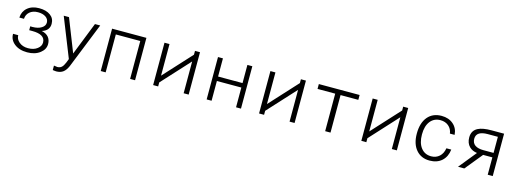

<svg xmlns="http://www.w3.org/2000/svg" viewBox="-8 -1331 6100 2274"><g transform="rotate(15 3042.0 -194.5)"><path d="M54.7 -156.2V-154.3Q54.7 -84 111.3 -37.1Q171.9 12.7 271.5 12.7Q368.2 12.7 429.7 -36.1Q487.3 -81.1 487.3 -145.5Q487.3 -195.3 460 -229.5Q429.7 -265.6 374 -276.4Q421.9 -291 444.3 -320.3Q465.8 -347.7 465.8 -387.7Q465.8 -454.1 415 -491.2Q364.3 -529.3 276.4 -529.3Q187.5 -529.3 132.8 -481.4Q80.1 -435.5 77.1 -361.3H133.8Q135.7 -412.1 172.9 -445.3Q211.9 -479.5 275.4 -479.5Q334 -479.5 370.1 -455.1Q407.2 -429.7 407.2 -387.7Q407.2 -346.7 366.2 -321.3Q324.2 -293.9 252.9 -293.9L228.5 -294.9V-247.1H266.6Q343.8 -247.1 382.8 -223.6Q424.8 -199.2 424.8 -147.5Q424.8 -103.5 382.8 -71.3Q338.9 -37.1 268.6 -37.1Q201.2 -37.1 158.2 -74.2Q118.2 -108.4 118.2 -156.2Z M802.7 40 1026.4 -518.6H961.9L802.7 -115.2L643.6 -518.6H579.1L770.5 -38.1L752 9.8Q734.4 50.8 717.8 66.4Q697.3 87.9 662.1 87.9L642.6 85L620.1 82V136.7Q631.8 138.7 641.6 139.6Q652.3 141.6 663.1 141.6Q714.8 141.6 748 116.2Q779.3 92.8 802.7 40Z M1171.9 1H1232.4V-463.9H1532.2V1H1592.8V-518.6H1171.9Z M2188.5 -518.6V-471.7L1876 -130.9V-518.6H1814.5V1H1876V-47.9L2188.5 -388.7V1H2250V-518.6Z M2470.7 1H2531.2V-241.2H2831.1V1H2891.6V-518.6H2831.1V-295.9H2531.2V-518.6H2470.7Z M3487.3 -518.6V-471.7L3174.8 -130.9V-518.6H3113.3V1H3174.8V-47.9L3487.3 -388.7V1H3548.8V-518.6Z M3923.8 1H3989.3V-459H4207V-518.6H3707V-459H3923.8Z M4741.2 -518.6V-471.7L4428.7 -130.9V-518.6H4367.2V1H4428.7V-47.9L4741.2 -388.7V1H4802.7V-518.6Z M5363.3 -174.8Q5352.5 -109.4 5312.5 -73.2Q5271.5 -36.1 5211.9 -36.1Q5133.8 -36.1 5087.9 -94.7Q5041 -154.3 5041 -258.8Q5041 -363.3 5087.9 -421.9Q5133.8 -478.5 5210.9 -478.5Q5269.5 -478.5 5309.6 -445.3Q5350.6 -411.1 5358.4 -353.5H5416Q5411.1 -433.6 5354.5 -482.4Q5297.9 -531.2 5210.9 -531.2Q5103.5 -531.2 5042 -459Q4979.5 -384.8 4979.5 -252.9Q4979.5 -127 5041 -54.7Q5102.5 17.6 5207 17.6Q5298.8 17.6 5356.4 -34.2Q5413.1 -85.9 5422.9 -174.8Z M5978.5 1V-518.6H5825.2Q5716.8 -518.6 5661.1 -490.2Q5590.8 -455.1 5590.8 -370.1Q5590.8 -299.8 5632.8 -257.8Q5668.9 -222.7 5727.5 -214.8L5552.7 1H5629.9L5803.7 -211.9H5917V1ZM5917 -266.6H5793Q5726.6 -266.6 5690.4 -291Q5652.3 -317.4 5652.3 -370.1Q5652.3 -418.9 5690.4 -442.4Q5726.6 -463.9 5793 -463.9H5917Z"/></g></svg>

Font: Dotum
Style: Regular
Weight: 400
Version: Version 2.21